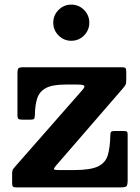

<svg xmlns="http://www.w3.org/2000/svg" viewBox="-20 -811 604 831"><path d="M288.5 -634.5Q256.5 -634.5 233.5 -657.5Q210.5 -680.5 210.5 -713Q210.5 -745 233.5 -768Q256.5 -791 288.5 -791Q321 -791 343.8 -768Q366.5 -745 366.5 -713Q366.5 -680.5 343.8 -657.5Q321 -634.5 288.5 -634.5ZM263.5 -445Q206 -445 178 -429.5Q150 -414 140.8 -384.5Q131.5 -355 131 -313Q130.5 -301 127.5 -297Q124.5 -293 112 -293H78.5Q64.5 -293 60 -296.2Q55.5 -299.5 55.5 -314V-492.5Q55.5 -511 60 -515.5Q64.5 -520 83.5 -520H505.5Q518.5 -520 522.5 -516.8Q526.5 -513.5 526.5 -500V-465.5Q526.5 -449 522.5 -442.5Q518.5 -436 511.5 -428L224 -96Q214 -84.5 213.2 -79.8Q212.5 -75 234.5 -75H301.5Q371 -75 403.8 -90.5Q436.5 -106 446.5 -139.2Q456.5 -172.5 457.5 -225.5Q457.5 -236.5 460.8 -240.2Q464 -244 476 -244H515.5Q525.5 -244 529 -241.5Q532.5 -239 532.5 -229.5V-32.5Q532.5 -11 528 -5.5Q523.5 0 502 0H51.5Q40.5 0 36.5 -3Q32.5 -6 32.5 -17V-57.5Q32.5 -74 37.2 -80Q42 -86 49.5 -94.5L337.5 -422.5Q349 -436 344 -440.5Q339 -445 314 -445Z"/></svg>

Font: Besley*
Style: Bold
Weight: 700
Designer: Owen Earl
Foundry: indestructible type*
Version: Version 2.000; ttfautohint (v1.8.3)